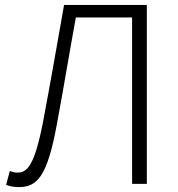

<svg xmlns="http://www.w3.org/2000/svg" viewBox="-20 -749 724 782"><path d="M57 13C132 13 173 -31 212 -245C239 -389 262 -531 289 -678H518V0H578V-729H241C211 -559 185 -410 155 -251C120 -72 90 -46 51 -46C40 -46 31 -48 20 -53L5 4C23 11 41 13 57 13Z"/></svg>

Font: Noto Sans CJK Light
Style: Regular
Weight: 300
Designer: Ryoko NISHIZUKA (kana & ideographs); Paul D. Hunt (Latin, Greek & Cyrillic); Wenlong ZHANG (bopomofo); Sandoll Communica
Foundry: Adobe Systems Incorporated
Version: Version 1.000;PS 1;hotconv 1.0.78;makeotf.lib2.5.61930